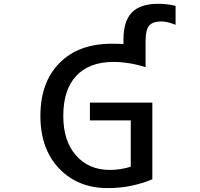

<svg xmlns="http://www.w3.org/2000/svg" viewBox="-20 -969 1040 1000"><path d="M804.7 -949.2Q850.6 -949.2 894.5 -938.5V-839.8Q853.5 -856.4 822.3 -857.4Q775.4 -857.4 756.8 -835.4Q738.3 -813.5 738.3 -756.8V-619.1Q651.4 -646.5 571.3 -646.5Q445.3 -646.5 377.4 -574.2Q309.6 -502 309.6 -365.2Q309.6 -234.4 376 -159.2Q442.4 -84 551.8 -84Q606.4 -84 661.1 -100.6V-341.8H448.2V-434.6H773.4V-35.2Q663.1 10.7 541 10.7Q385.7 10.7 288.1 -91.3Q190.4 -193.4 190.4 -365.2Q190.4 -540 289.6 -640.6Q388.7 -741.2 561.5 -741.2Q606.4 -741.2 623 -739.3V-761.7Q623 -859.4 667 -904.3Q710.9 -949.2 804.7 -949.2Z"/></svg>

Font: GenEi Gothic M SemiBold
Style: Regular
Weight: 500
Designer: o_tamon (Modified); [Source Han Sans]
Ryoko NISHIZUKA  (kana & ideographs); Paul D. Hunt (Latin, Greek & Cyrillic); Wenl
Version: Version 1.1a;Original Version 1.004